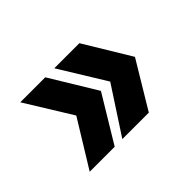

<svg xmlns="http://www.w3.org/2000/svg" viewBox="-77 -600 756 756"><g transform="rotate(-45 301.0 -222.5)"><path d="M253.9 -28.8 380.4 -222.7 261.7 -415.5H401.4L518.1 -222.7L401.4 -28.8ZM72.3 -28.8 191.4 -222.7 72.3 -415.5H211.4L328.6 -222.7L211.4 -28.8Z"/></g></svg>

Font: Kameron
Style: Regular
Weight: 400
Designer: Vernon Adams
Foundry: Vernon Adams
Version: Version 1.100